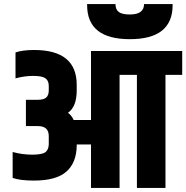

<svg xmlns="http://www.w3.org/2000/svg" viewBox="-20 -921 913 941"><path d="M873 -671V-554H791V0H651V-554H566V0H426V-213H356V-207Q355 -124 305.5 -80Q256 -36 146 -36Q79 -36 42 -49V-176Q90 -163 137.5 -163Q185 -163 201.5 -174.5Q218 -186 219 -213V-254Q219 -303 166 -303H107V-432H166Q194 -432 206.5 -443Q219 -454 219 -478V-499Q219 -526 202.5 -537.5Q186 -549 143 -549Q100 -549 56 -537V-664Q91 -676 147 -676Q356 -676 356 -505V-478Q356 -398 313 -368Q330 -357 341 -333H426V-671ZM826 -901V-896Q826 -729 616.5 -729Q407 -729 407 -896V-901H546Q546 -874 562.5 -862Q579 -850 616 -850Q686 -850 686 -901Z"/></svg>

Font: Khand
Style: Bold
Weight: 700
Designer: Devanagari: Sanchit Sawaria, Jyotish Sonowal; Latin: Satya Rajpurohit
Foundry: Indian Type Foundry
Version: Version 1.101;PS 1.0;hotconv 1.0.78;makeotf.lib2.5.61930; tt